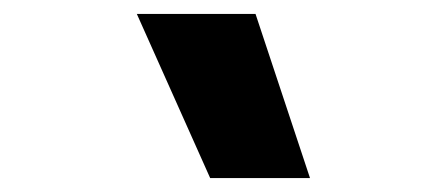

<svg xmlns="http://www.w3.org/2000/svg" viewBox="-20 -755 640 275"><path d="M281 -500 176 -735H346L424 -500Z"/></svg>

Font: Geist Mono
Style: Bold
Weight: 700
Monospace: yes
Designer: Basement.studio, Andrés Briganti, Mateo Zaragoza
Foundry: Basement.studio, Vercel, Andrés Briganti, Guido Ferreyra, Mateo Zaragoza
Version: Version 1.500; ttfautohint (v1.8.4.7-5d5b)